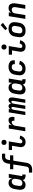

<svg xmlns="http://www.w3.org/2000/svg" viewBox="2484 -3300 1031 6040"><g transform="rotate(-90 3000.0 -280.5)"><path d="M202 8Q173 8 146.5 0Q120 -8 100 -25.5Q80 -43 68.5 -67.5Q57 -92 52.5 -119.5Q48 -147 49 -175.5Q50 -204 55 -233L72 -333Q76 -357 83 -380.5Q90 -404 101.5 -426.5Q113 -449 130 -468.5Q147 -488 168 -502Q189 -516 213.5 -522Q238 -528 262 -528Q289 -528 315.5 -521Q342 -514 361.5 -497.5Q381 -481 393.5 -457.5Q406 -434 410 -408L429 -520H549L483 -120Q482 -115 482.5 -109.5Q483 -104 486.5 -100Q490 -96 495 -94.5Q500 -93 506 -93H529L528 8H489Q465 8 442.5 3.5Q420 -1 401.5 -13Q383 -25 371.5 -45Q360 -65 360 -88Q348 -67 331.5 -48Q315 -29 293.5 -16Q272 -3 248.5 2.5Q225 8 202 8ZM253 -93Q273 -93 294 -98Q315 -103 332.5 -116.5Q350 -130 360.5 -149.5Q371 -169 374 -190L391 -290Q393 -306 394.5 -322Q396 -338 393.5 -353Q391 -368 385 -382.5Q379 -397 369 -407.5Q359 -418 343.5 -422.5Q328 -427 312 -427Q290 -427 268 -420Q246 -413 229 -397Q212 -381 202.5 -359.5Q193 -338 189 -317L173 -217Q169 -194 169.5 -171.5Q170 -149 180.5 -130.5Q191 -112 210.5 -102.5Q230 -93 253 -93Z M589 215V114H691Q706 114 721.5 109.5Q737 105 749.5 94Q762 83 768.5 68Q775 53 778 37L846 -379H695L696 -480H863L876 -557Q880 -581 888 -605Q896 -629 910 -650.5Q924 -672 944.5 -689Q965 -706 987.5 -716.5Q1010 -727 1034.5 -731Q1059 -735 1083 -735H1184L1185 -634H1083Q1066 -634 1049 -627Q1032 -620 1020.5 -606Q1009 -592 1002.5 -575Q996 -558 993 -541L983 -480H1134L1133 -379H966L898 37Q894 61 886 85Q878 109 864 130.5Q850 152 829.5 169Q809 186 786 196.5Q763 207 738.5 211Q714 215 690 215Z M1554 8Q1528 8 1503.5 3.5Q1479 -1 1458 -13Q1437 -25 1421.5 -44Q1406 -63 1399 -86Q1392 -109 1391.5 -135Q1391 -161 1396 -186L1434 -419H1300V-520H1571L1513 -170Q1510 -155 1511.5 -140.5Q1513 -126 1520.5 -115Q1528 -104 1541 -98.5Q1554 -93 1568 -93Q1584 -93 1598.5 -100Q1613 -107 1623.5 -119Q1634 -131 1640.5 -146Q1647 -161 1650 -176L1752 -166Q1749 -144 1740 -121.5Q1731 -99 1717.5 -78.5Q1704 -58 1686 -41Q1668 -24 1646 -12.5Q1624 -1 1600.5 3.5Q1577 8 1554 8ZM1540 -590Q1521 -590 1504 -597Q1487 -604 1475.5 -618Q1464 -632 1461.5 -651Q1459 -670 1462 -689Q1464 -703 1471 -715Q1478 -727 1489.5 -735.5Q1501 -744 1514 -747Q1527 -750 1541 -750Q1560 -750 1577.5 -743Q1595 -736 1606 -722Q1617 -708 1620 -689Q1623 -670 1619 -651Q1617 -637 1610 -625Q1603 -613 1591.5 -604.5Q1580 -596 1567 -593Q1554 -590 1540 -590Z M1890 0 1976 -520H2096L2079 -421Q2091 -444 2107.5 -464Q2124 -484 2145.5 -499Q2167 -514 2191 -521Q2215 -528 2239 -528Q2261 -528 2280.5 -521.5Q2300 -515 2313.5 -501Q2327 -487 2334 -467.5Q2341 -448 2343 -427.5Q2345 -407 2343.5 -385.5Q2342 -364 2338 -343H2218Q2220 -352 2221 -361.5Q2222 -371 2221.5 -380Q2221 -389 2218.5 -397.5Q2216 -406 2211 -413Q2206 -420 2198 -423.5Q2190 -427 2180 -427Q2165 -427 2149.5 -423Q2134 -419 2120 -409.5Q2106 -400 2095.5 -387Q2085 -374 2077.5 -359.5Q2070 -345 2066 -329.5Q2062 -314 2059 -299L2010 0Z M2399 0 2485 -520H2591L2581 -460Q2589 -474 2599 -486.5Q2609 -499 2622 -509Q2635 -519 2650 -523.5Q2665 -528 2680 -528Q2699 -528 2715 -521Q2731 -514 2741.5 -501Q2752 -488 2756.5 -471Q2761 -454 2762 -437Q2769 -454 2779 -470.5Q2789 -487 2803.5 -500.5Q2818 -514 2836 -521Q2854 -528 2872 -528Q2890 -528 2906 -521.5Q2922 -515 2932 -502Q2942 -489 2947 -472.5Q2952 -456 2953.5 -439Q2955 -422 2954 -404Q2953 -386 2950 -368L2889 0H2783L2847 -386Q2848 -395 2847.5 -404.5Q2847 -414 2843 -422Q2839 -430 2831 -434.5Q2823 -439 2813 -439Q2804 -439 2795.5 -434Q2787 -429 2781 -421.5Q2775 -414 2770.5 -405Q2766 -396 2763 -387Q2760 -378 2758 -369Q2756 -360 2755 -351L2697 0H2591L2655 -386Q2656 -395 2655.5 -404.5Q2655 -414 2651 -422Q2647 -430 2639 -434.5Q2631 -439 2621 -439Q2612 -439 2604 -434Q2596 -429 2589.5 -421.5Q2583 -414 2579 -405Q2575 -396 2572 -387Q2569 -378 2566.5 -369Q2564 -360 2563 -351L2505 0Z M3202 8Q3173 8 3146.5 0Q3120 -8 3100 -25.5Q3080 -43 3068.5 -67.5Q3057 -92 3052.5 -119.5Q3048 -147 3049 -175.5Q3050 -204 3055 -233L3072 -333Q3076 -357 3083 -380.5Q3090 -404 3101.5 -426.5Q3113 -449 3130 -468.5Q3147 -488 3168 -502Q3189 -516 3213.5 -522Q3238 -528 3262 -528Q3289 -528 3315.5 -521Q3342 -514 3361.5 -497.5Q3381 -481 3393.5 -457.5Q3406 -434 3410 -408L3429 -520H3549L3483 -120Q3482 -115 3482.5 -109.5Q3483 -104 3486.5 -100Q3490 -96 3495 -94.5Q3500 -93 3506 -93H3529L3528 8H3489Q3465 8 3442.5 3.5Q3420 -1 3401.5 -13Q3383 -25 3371.5 -45Q3360 -65 3360 -88Q3348 -67 3331.5 -48Q3315 -29 3293.5 -16Q3272 -3 3248.5 2.5Q3225 8 3202 8ZM3253 -93Q3273 -93 3294 -98Q3315 -103 3332.5 -116.5Q3350 -130 3360.5 -149.5Q3371 -169 3374 -190L3391 -290Q3393 -306 3394.5 -322Q3396 -338 3393.5 -353Q3391 -368 3385 -382.5Q3379 -397 3369 -407.5Q3359 -418 3343.5 -422.5Q3328 -427 3312 -427Q3290 -427 3268 -420Q3246 -413 3229 -397Q3212 -381 3202.5 -359.5Q3193 -338 3189 -317L3173 -217Q3169 -194 3169.5 -171.5Q3170 -149 3180.5 -130.5Q3191 -112 3210.5 -102.5Q3230 -93 3253 -93Z M3860 8Q3828 8 3796.5 2.5Q3765 -3 3738 -17.5Q3711 -32 3691.5 -55Q3672 -78 3661.5 -107Q3651 -136 3650.5 -168Q3650 -200 3655 -233L3672 -333Q3676 -360 3686 -387.5Q3696 -415 3714 -438.5Q3732 -462 3756 -480Q3780 -498 3807 -509Q3834 -520 3862 -524Q3890 -528 3917 -528Q3946 -528 3973.5 -524.5Q4001 -521 4026 -511.5Q4051 -502 4071.5 -485.5Q4092 -469 4105 -446Q4118 -423 4122 -395.5Q4126 -368 4121 -340L4120 -331H4001V-335Q4004 -355 3999.5 -374Q3995 -393 3981 -405.5Q3967 -418 3948 -422.5Q3929 -427 3909 -427Q3887 -427 3865.5 -419.5Q3844 -412 3827.5 -396Q3811 -380 3802 -359Q3793 -338 3789 -317L3773 -217Q3768 -192 3771 -168.5Q3774 -145 3787.5 -127Q3801 -109 3823 -101Q3845 -93 3869 -93Q3890 -93 3911.5 -99.5Q3933 -106 3950.5 -120.5Q3968 -135 3980.5 -154.5Q3993 -174 3999 -195L4110 -169Q4100 -143 4086.5 -119Q4073 -95 4054.5 -74Q4036 -53 4013 -36.5Q3990 -20 3965 -10Q3940 0 3913 4Q3886 8 3860 8Z M4554 8Q4528 8 4503.5 3.5Q4479 -1 4458 -13Q4437 -25 4421.5 -44Q4406 -63 4399 -86Q4392 -109 4391.5 -135Q4391 -161 4396 -186L4434 -419H4300V-520H4571L4513 -170Q4510 -155 4511.5 -140.5Q4513 -126 4520.5 -115Q4528 -104 4541 -98.5Q4554 -93 4568 -93Q4584 -93 4598.5 -100Q4613 -107 4623.5 -119Q4634 -131 4640.5 -146Q4647 -161 4650 -176L4752 -166Q4749 -144 4740 -121.5Q4731 -99 4717.5 -78.5Q4704 -58 4686 -41Q4668 -24 4646 -12.5Q4624 -1 4600.5 3.5Q4577 8 4554 8ZM4540 -590Q4521 -590 4504 -597Q4487 -604 4475.5 -618Q4464 -632 4461.5 -651Q4459 -670 4462 -689Q4464 -703 4471 -715Q4478 -727 4489.5 -735.5Q4501 -744 4514 -747Q4527 -750 4541 -750Q4560 -750 4577.5 -743Q4595 -736 4606 -722Q4617 -708 4620 -689Q4623 -670 4619 -651Q4617 -637 4610 -625Q4603 -613 4591.5 -604.5Q4580 -596 4567 -593Q4554 -590 4540 -590Z M5056 8Q5024 8 4992.5 2.5Q4961 -3 4935 -17.5Q4909 -32 4889.5 -55.5Q4870 -79 4860 -108Q4850 -137 4850 -169Q4850 -201 4855 -233L4872 -333Q4876 -360 4886 -387Q4896 -414 4914 -438Q4932 -462 4956 -480Q4980 -498 5007 -509Q5034 -520 5062 -524Q5090 -528 5117 -528Q5149 -528 5180.5 -522.5Q5212 -517 5238.5 -502.5Q5265 -488 5284.5 -464.5Q5304 -441 5313.5 -412Q5323 -383 5323.5 -351Q5324 -319 5318 -287L5302 -187Q5297 -160 5287 -133Q5277 -106 5259 -82Q5241 -58 5217 -40Q5193 -22 5166.5 -11Q5140 0 5111.5 4Q5083 8 5056 8ZM5056 -93Q5078 -93 5101 -99.5Q5124 -106 5142.5 -122Q5161 -138 5171 -159.5Q5181 -181 5184 -203L5201 -303Q5205 -326 5203.5 -349Q5202 -372 5191 -390.5Q5180 -409 5160 -418Q5140 -427 5117 -427Q5095 -427 5072 -420.5Q5049 -414 5031 -398Q5013 -382 5003 -360.5Q4993 -339 4989 -317L4973 -217Q4969 -194 4970 -171Q4971 -148 4982 -129.5Q4993 -111 5013 -102Q5033 -93 5056 -93ZM5125 -571 5068 -629 5232 -776 5301 -704Z M5425 0 5511 -520H5631L5617 -439Q5629 -459 5645 -476.5Q5661 -494 5681 -506Q5701 -518 5723.5 -523Q5746 -528 5767 -528Q5796 -528 5822.5 -520Q5849 -512 5868.5 -494Q5888 -476 5898.5 -451.5Q5909 -427 5913.5 -399.5Q5918 -372 5916.5 -344Q5915 -316 5910 -287L5863 0H5743L5793 -303Q5795 -318 5796 -333Q5797 -348 5794.5 -362Q5792 -376 5786 -388.5Q5780 -401 5769.5 -410Q5759 -419 5745 -423Q5731 -427 5716 -427Q5696 -427 5676 -421.5Q5656 -416 5639 -402.5Q5622 -389 5612.5 -369.5Q5603 -350 5599 -330L5545 0Z"/></g></svg>

Font: Iosevka Extended
Style: Bold Italic
Weight: 700
Width: 7
Italic angle: -9°
Monospace: yes
Designer: Belleve Invis
Foundry: Belleve Invis
Version: Version 32.5.0; ttfautohint (v1.8.4)